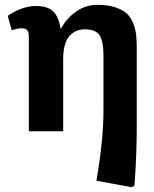

<svg xmlns="http://www.w3.org/2000/svg" viewBox="-20 -547 642 800"><path d="M527.8 232.9 381.8 206.1Q411.1 35.2 411.1 -84V-318.8Q411.1 -373.5 395.3 -399.2Q379.4 -424.8 334 -424.8Q315.9 -424.8 301 -419.2Q286.1 -413.6 272.5 -400.4Q258.8 -387.2 251 -361.8Q243.2 -336.4 243.2 -300.8V0H100.1V-395Q100.1 -415 92.5 -422.1Q85 -429.2 70.8 -429.2Q54.2 -429.2 28.8 -420.9L12.2 -481Q72.3 -522 130.9 -522Q177.7 -522 201.2 -500Q224.6 -478 231.9 -429.2H234.9Q258.8 -472.2 298.1 -499.5Q337.4 -526.9 386.2 -526.9Q429.2 -526.9 460 -516.6Q490.7 -506.3 507.8 -491Q524.9 -475.6 534.7 -450.7Q544.4 -425.8 547.1 -402.8Q549.8 -379.9 549.8 -348.1V-14.2Q549.8 40.5 547.4 100.8Q544.9 161.1 542.5 194.3L540 227.1Z"/></svg>

Font: Literata Book
Style: Bold
Weight: 700
Designer: Latin by Veronika Burian and Jose Scaglione. Greek by Irene Vlachou. Cyrillic by Vera Evstafieva
Foundry: TypeTogether
Version: Version 2.003;PS 002.003;hotconv 1.0.88;makeotf.lib2.5.64775